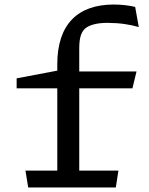

<svg xmlns="http://www.w3.org/2000/svg" viewBox="-20 -828 660 848"><path d="M593 -708.5 577 -797.5C549 -804 517 -808 482.5 -808C323 -808 233 -720 233 -544.5V-516L53.5 -482V-438H233V-74.5H92.5L104.5 0H491.5L503 -74.5H330V-438H565L583 -512.5H330V-614.5C330 -664 340 -687 355 -701C370.5 -715 401 -727 453.5 -727C508 -727 553.5 -720 593 -708.5Z"/></svg>

Font: Monaspace Argon
Style: Regular
Weight: 400
Designer: Riley Cran & the Lettermatic Team
Foundry: Lettermatic
Version: Version 1.200 (Monaspace Argon)